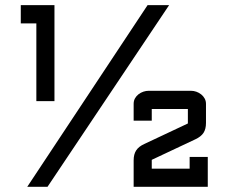

<svg xmlns="http://www.w3.org/2000/svg" viewBox="-20 -720 891 740"><path d="M85 0 548.8 -700.2H631.8L163.1 0ZM189.9 -700.2V-330.1H120.1V-629.9H60.1V-700.2ZM495.1 -102.1Q495.1 -125.5 504.9 -140.4Q514.6 -155.3 536.1 -165L704.1 -244.1V-299.8H564.9V-254.9H495.1V-319.8Q495.1 -331.5 500.2 -340.8Q505.4 -350.1 513.9 -356.7Q522.5 -363.3 532.7 -366.7Q543 -370.1 553.2 -370.1H715.8Q726.6 -370.1 736.8 -366.5Q747.1 -362.8 755.4 -356.2Q763.7 -349.6 768.8 -340.3Q773.9 -331.1 773.9 -319.8V-246.1Q773.9 -222.7 764.4 -208Q754.9 -193.4 732.9 -183.1L564.9 -104V-69.8H710.9V-115.2H780.8V0H495.1V-102.1Z"/></svg>

Font: Aldrich
Style: Regular
Weight: 400
Designer: Matthew Desmond
Foundry: Matthew Desmond
Version: Version 1.002 2011